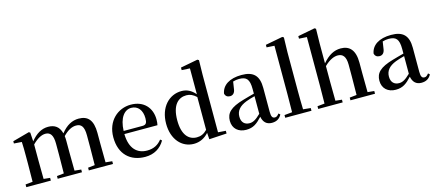

<svg xmlns="http://www.w3.org/2000/svg" viewBox="-57 -1388 4478 1979"><g transform="rotate(-15 2181.5 -398.5)"><path d="M777 0H963V-29L893 -36L891 -232V-351C891 -486 840 -543 741 -543C672 -543 610 -511 551 -437C532 -511 485 -543 415 -543C345 -543 285 -507 229 -438L223 -532L210 -541L31 -492V-468L114 -462C117 -412 117 -369 117 -302V-232L115 -37L38 -29V0H300V-29L232 -36L230 -232V-404C280 -455 327 -481 370 -481C421 -481 450 -446 450 -354V-232L448 -37L373 -29V0H632V-29L562 -36L560 -232V-353C560 -372 559 -390 557 -406C608 -459 654 -481 697 -481C751 -481 780 -450 780 -354V-232L778 -37L705 -29V0Z M1305 16C1400 16 1471 -28 1514 -103L1497 -117C1459 -69 1411 -42 1340 -42C1235 -42 1159 -110 1156 -267H1509C1513 -284 1515 -303 1515 -328C1515 -449 1437 -543 1297 -543C1159 -543 1037 -439 1037 -264C1037 -81 1148 16 1305 16ZM1157 -300C1162 -440 1221 -510 1293 -510C1364 -510 1408 -455 1408 -369C1408 -320 1397 -300 1358 -300Z M1988 11 2175 0V-29L2093 -35V-649L2096 -804L2081 -813L1897 -778V-751L1984 -746V-470C1941 -521 1893 -543 1838 -543C1706 -543 1599 -434 1599 -258C1599 -91 1695 16 1824 16C1886 16 1940 -10 1983 -58ZM1981 -91C1946 -55 1912 -41 1870 -41C1784 -41 1719 -106 1719 -262C1719 -427 1790 -488 1876 -488C1913 -488 1946 -474 1981 -441Z M2656 15C2705 15 2738 -4 2761 -46L2745 -61C2727 -38 2716 -31 2700 -31C2675 -31 2662 -47 2662 -100V-356C2662 -488 2605 -543 2479 -543C2350 -543 2271 -490 2256 -404C2262 -376 2282 -362 2310 -362C2339 -362 2363 -380 2368 -428L2379 -500C2402 -507 2423 -510 2444 -510C2522 -510 2553 -480 2553 -372V-324C2512 -313 2469 -302 2433 -291C2289 -250 2241 -199 2241 -117C2241 -33 2300 16 2382 16C2457 16 2499 -16 2555 -77C2566 -19 2598 15 2656 15ZM2553 -109C2498 -55 2466 -41 2433 -41C2382 -41 2347 -71 2347 -133C2347 -194 2382 -238 2459 -268C2484 -278 2518 -288 2553 -297Z M2883 0H3081V-29L3001 -37C2999 -98 2998 -172 2998 -232V-647L3002 -804L2987 -813L2803 -778V-751L2886 -746V-232L2884 -37L2801 -29V0Z M3571 0H3759V-29L3689 -36L3687 -232V-351C3687 -488 3629 -543 3537 -543C3467 -543 3406 -511 3342 -436V-647L3345 -804L3331 -813L3149 -778V-751L3232 -746V-232L3230 -37L3153 -29V0H3414V-29L3346 -36C3345 -93 3344 -177 3344 -232V-406C3400 -461 3450 -481 3489 -481C3541 -481 3574 -449 3574 -359V-232L3572 -37L3497 -29V0Z M4252 15C4301 15 4334 -4 4357 -46L4341 -61C4323 -38 4312 -31 4296 -31C4271 -31 4258 -47 4258 -100V-356C4258 -488 4201 -543 4075 -543C3946 -543 3867 -490 3852 -404C3858 -376 3878 -362 3906 -362C3935 -362 3959 -380 3964 -428L3975 -500C3998 -507 4019 -510 4040 -510C4118 -510 4149 -480 4149 -372V-324C4108 -313 4065 -302 4029 -291C3885 -250 3837 -199 3837 -117C3837 -33 3896 16 3978 16C4053 16 4095 -16 4151 -77C4162 -19 4194 15 4252 15ZM4149 -109C4094 -55 4062 -41 4029 -41C3978 -41 3943 -71 3943 -133C3943 -194 3978 -238 4055 -268C4080 -278 4114 -288 4149 -297Z"/></g></svg>

Font: Noto Serif HK SemiBold
Style: Regular
Weight: 600
Designer: Ryoko NISHIZUKA 西塚涼子 (kana & ideographs); Frank Grießhammer (Latin, Greek & Cyrillic); Wenlong ZHANG 张文龙 (bopomofo); San
Foundry: Adobe
Version: Version 2.001;hotconv 1.1.0;makeotfexe 2.6.0